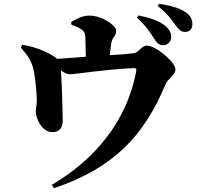

<svg xmlns="http://www.w3.org/2000/svg" viewBox="-20 -888 1040 998"><path d="M782 -686C796 -663 810 -653 827 -653C852 -653 870 -672 870 -695C870 -714 864 -731 844 -749C810 -780 758 -796 700 -808L692 -796C741 -752 764 -714 782 -686ZM891 -759C909 -734 921 -722 942 -722C966 -722 980 -738 980 -762C980 -786 971 -806 946 -824C916 -845 867 -860 807 -868L800 -857C856 -812 875 -781 891 -759ZM351 -760C371 -752 389 -745 405 -734C421 -723 423 -709 424 -687L426 -593L277 -582C269 -590 257 -597 240 -607C200 -630 140 -649 96 -655L88 -641C114 -611 132 -590 147 -551C162 -513 173 -393 171 -357C170 -337 165 -321 166 -310C166 -265 203 -201 251 -201C285 -201 306 -220 306 -259C306 -305 301 -460 297 -522C314 -509 328 -502 345 -502C371 -502 513 -526 672 -534C688 -535 691 -531 687 -512C640 -269 486 -66 249 73L261 90C574 -15 731 -187 840 -449C852 -479 892 -497 892 -527C892 -564 792 -651 742 -651C718 -651 700 -615 678 -612C646 -607 598 -604 551 -601C553 -626 556 -650 559 -667C565 -698 584 -699 584 -729C584 -755 511 -807 444 -807C407 -807 375 -788 350 -774Z"/></svg>

Font: Noto Serif SC Black
Style: Regular
Weight: 900
Designer: Ryoko NISHIZUKA 西塚涼子 (kana & ideographs); Frank Grießhammer (Latin, Greek & Cyrillic); Wenlong ZHANG 张文龙 (bopomofo); San
Foundry: Adobe
Version: Version 2.001;hotconv 1.1.0;makeotfexe 2.6.0